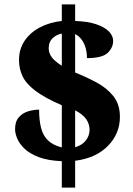

<svg xmlns="http://www.w3.org/2000/svg" viewBox="-20 -780 609 879"><path d="M263 -42Q198 -45 156.5 -61Q115 -77 91.5 -100Q68 -123 58.5 -146.5Q49 -170 49 -188Q49 -224 66.5 -243.5Q84 -263 109.5 -270.5Q135 -278 159 -278Q159 -230 168 -194.5Q177 -159 200 -137Q223 -115 263 -105V-298Q185 -332 142.5 -364Q100 -396 83.5 -430.5Q67 -465 67 -505Q67 -555 92.5 -593Q118 -631 162.5 -654.5Q207 -678 263 -684V-760H324V-684Q382 -682 420.5 -669Q459 -656 478.5 -636Q498 -616 498 -593Q498 -562 473 -538Q448 -514 378 -514Q378 -542 371 -564Q364 -586 352 -601Q340 -616 324 -624V-448Q374 -428 421 -403Q468 -378 498.5 -340.5Q529 -303 529 -245Q529 -168 474 -112Q419 -56 324 -44V79H263ZM324 -106Q356 -115 373 -137Q390 -159 390 -186Q390 -212 375 -234Q360 -256 324 -275ZM263 -626Q241 -623 222 -606Q203 -589 203 -559Q203 -545 209 -531.5Q215 -518 228.5 -505Q242 -492 263 -479Z"/></svg>

Font: Noto Serif Hebrew Black
Style: Regular
Weight: 900
Version: Version 2.003